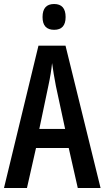

<svg xmlns="http://www.w3.org/2000/svg" viewBox="-20 -943 524 963"><path d="M370.1 0 324.7 -200.7H160.6L115.2 0H0L172.9 -713.9H308.6L484.4 0ZM306.6 -296.4 260.3 -511.7Q254.4 -543 249.5 -572Q244.6 -601.1 241.2 -626.5Q236.3 -576.2 222.7 -513.2L177.2 -296.4ZM251.5 -922.9Q309.1 -922.9 309.1 -857.4Q309.1 -793.5 251.5 -793.5Q193.4 -793.5 193.4 -857.4Q193.4 -922.9 251.5 -922.9Z"/></svg>

Font: Open Sans Condensed SemiBold
Style: Regular
Weight: 600
Width: 3
Designer: Monotype Design Team
Foundry: Monotype Imaging Inc.
Version: Version 3.000; ttfautohint (v1.8.4)